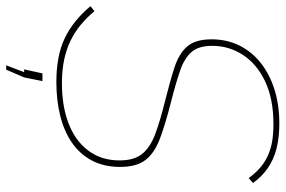

<svg xmlns="http://www.w3.org/2000/svg" viewBox="-172 -584 922 620"><g transform="rotate(90 289.0 -274.0)"><path d="M244 5Q160 5 103.5 -21.5Q47 -48 -1 -105L15 -118Q36 -93 59.5 -73.5Q83 -54 111 -40.5Q139 -27 172.5 -20Q206 -13 248 -13Q323 -13 379 -35Q435 -57 466 -99Q497 -141 497 -199Q497 -246 476 -272Q455 -298 412.5 -314Q370 -330 305 -346Q241 -362 196.5 -376.5Q152 -391 129 -417.5Q106 -444 106 -496Q106 -545 125.5 -585Q145 -625 181 -654Q217 -683 267 -699Q317 -715 378 -715Q423 -715 458.5 -706Q494 -697 521.5 -678Q549 -659 570 -630L554 -616Q538 -638 520 -653.5Q502 -669 480.5 -678.5Q459 -688 434.5 -692Q410 -696 380 -696Q298 -696 241.5 -669Q185 -642 156 -597Q127 -552 127 -498Q127 -455 146.5 -432Q166 -409 206 -395Q246 -381 309 -365Q380 -347 426.5 -329.5Q473 -312 495.5 -283Q518 -254 518 -201Q518 -149 497.5 -110Q477 -71 440 -45.5Q403 -20 353 -7.5Q303 5 244 5ZM190 167 212 109H203L216 50H241L229 109L204 167Z"/></g></svg>

Font: Raleway Thin Thin
Style: Italic
Weight: 250
Italic angle: -12°
Version: Version 4.026